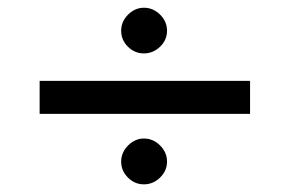

<svg xmlns="http://www.w3.org/2000/svg" viewBox="-20 -525 747 499"><path d="M354 -504.9Q377.9 -504.9 396 -487.1Q414.1 -469.2 414.1 -445.1Q414.1 -420.9 396 -403.6Q377.9 -386.2 354 -386.2Q330.1 -386.2 312.5 -403.6Q294.9 -420.9 294.9 -445.1Q294.9 -469.2 313 -487.1Q331.1 -504.9 354 -504.9ZM83 -314.9H629.9V-229H83ZM354 -165Q377.9 -165 396 -147Q414.1 -128.9 414.1 -105Q414.1 -81.1 396 -63.5Q377.9 -45.9 354 -45.9Q330.1 -45.9 312.5 -63.5Q294.9 -81.1 294.9 -105Q294.9 -128.9 313 -147Q331.1 -165 354 -165Z"/></svg>

Font: Oakes Grotesk
Style: Medium
Weight: 500
Designer: Samuel Oakes
Foundry: Samuel Oakes
Version: Version 1.0 | wf-rip DC20170320